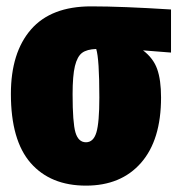

<svg xmlns="http://www.w3.org/2000/svg" viewBox="-20 -563 557 603"><path d="M517.1 -533.2V-397.9L429.2 -404.8Q461.4 -380.4 473.6 -346.2Q485.8 -312 485.8 -256.8Q485.8 -123.5 423.1 -51.8Q360.4 20 250 20Q138.7 20 76.4 -51Q14.2 -122.1 14.2 -268.1Q14.2 -397.9 77.4 -470.5Q140.6 -543 266.1 -543Q362.8 -543 517.1 -533.2ZM250 -116.2Q273.4 -116.2 282.7 -147Q292 -177.7 292 -256.8Q292 -377.9 282.2 -409.2Q252.9 -408.2 237.8 -397Q222.7 -385.7 215.3 -355.5Q208 -325.2 208 -267.1Q208 -177.7 217 -147Q226.1 -116.2 250 -116.2Z"/></svg>

Font: Fira Sans Compressed Heavy
Style: Regular
Weight: 900
Width: 1
Designer: Carrois Corporate & Edenspiekermann AG
Foundry: Carrois Corporate GbR & Edenspiekermann AG
Version: Version 4.203;PS 004.203;hotconv 1.0.88;makeotf.lib2.5.64775